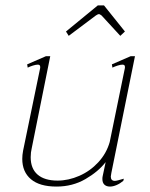

<svg xmlns="http://www.w3.org/2000/svg" viewBox="-20 -677 553 707"><path d="M233 -545 223 -561 340 -657H363L440 -561L423 -545L354 -620Q347 -625 345 -625Q340 -625 333 -620ZM388 -27Q388 -11 403 -11Q410 -11 436 -19L434 -11Q422 -1 409 4.5Q396 10 385 10Q372 10 364.5 3Q357 -4 357 -18Q357 -24 358 -28L369 -80Q342 -45 294.5 -17.5Q247 10 188 10Q126 10 94 -17Q62 -44 62 -92Q62 -106 65 -122L128 -427V-431Q128 -439 119 -439Q112 -439 101 -435.5Q90 -432 82 -428L80 -440L149 -470H165L97 -132Q93 -116 93 -98Q93 -56 118.5 -34Q144 -12 192 -12Q232 -12 272 -29.5Q312 -47 342 -79.5Q372 -112 384 -154L440 -427V-431Q440 -439 431 -439Q424 -439 413 -435.5Q402 -432 394 -428L392 -440L461 -470H477L390 -40Q388 -30 388 -27Z"/></svg>

Font: Taviraj Thin
Style: Italic
Weight: 250
Italic angle: -12°
Designer: Katatrad Team
Foundry: CadsonDemak
Version: Version 1.001